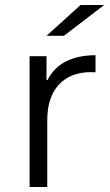

<svg xmlns="http://www.w3.org/2000/svg" viewBox="-20 -752 441 772"><path d="M171 -430Q197 -481 246 -505.5Q295 -530 364 -530V-461L347 -462Q263 -462 216.5 -411.5Q170 -361 170 -268V0H99V-526H167V-430ZM304 -732H399L237 -608H167Z"/></svg>

Font: CMG Sans
Style: Regular
Weight: 400
Designer: Julieta Ulanovsky
Foundry: Julieta Ulanovsky
Version: Version 7.200